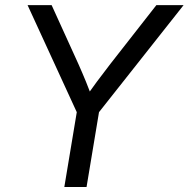

<svg xmlns="http://www.w3.org/2000/svg" viewBox="-20 -748 754 768"><path d="M237.3 0 287.1 -299.3 90.3 -727.5H186.5L293.5 -492.2Q309.6 -456.1 324 -420.9Q338.4 -385.7 352.1 -346.2H314.5Q341.3 -385.7 367.4 -421.1Q393.6 -456.5 421.4 -492.2L605.5 -727.5H714.4L376 -299.3L326.2 0Z"/></svg>

Font: Inter 28pt
Style: Italic
Weight: 400
Italic angle: -9.3988°
Designer: Rasmus Andersson
Foundry: rsms
Version: Version 4.001;git-66647c0bb